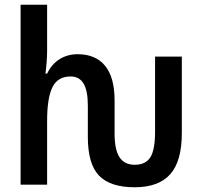

<svg xmlns="http://www.w3.org/2000/svg" viewBox="-20 -780 852 811"><path d="M351 -202V-334Q351 -397 333 -427Q315 -457 278 -457Q224 -457 201.5 -411.5Q179 -366 179 -270V0H67V-760H179V-567Q179 -523 172 -469H179Q198 -509 231.5 -530Q265 -551 308 -551Q384 -551 424 -502Q464 -453 464 -356V-216Q464 -147 485 -115.5Q506 -84 549 -84Q595 -84 615 -115.5Q635 -147 635 -223V-541H748V-218Q748 -99 699 -44Q650 11 549 11Q446 11 398.5 -38Q351 -87 351 -202Z"/></svg>

Font: Noto Sans Display Medium Narrow
Style: Regular
Weight: 500
Width: 4
Designer: Monotype Design team
Foundry: Monotype Imaging Inc.
Version: Version 1.000